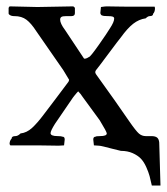

<svg xmlns="http://www.w3.org/2000/svg" viewBox="-20 -451 519 597"><path d="M287.1 2 272 1 270 -17.1Q270 -25.9 276.9 -25.9Q278.8 -27.8 291 -27.8Q312 -27.8 312 -36.1Q312 -41 290 -77.1Q281.2 -88.4 236.8 -149.9Q231 -159.2 223.1 -167Q221.2 -165 218.5 -162.1Q215.8 -159.2 212.4 -154.8Q209 -150.4 207 -147.9Q174.8 -100.1 150.9 -65.9Q137.2 -43.9 137.2 -37.1Q137.2 -27.8 159.2 -27.8Q170.9 -27.8 174.8 -25.9Q181.2 -25.9 181.2 -17.1L179.2 1Q167 2 162.1 2Q160.6 2 144.8 1.7Q128.9 1.5 108.6 1.2Q88.4 1 76.2 1H12.2L9.8 -2.9Q9.8 -13.7 16.1 -20Q16.1 -27.8 27.8 -27.8Q35.6 -27.8 43.9 -36.1Q63 -38.1 79.6 -53.2Q96.2 -68.4 116.2 -95.2Q120.6 -100.6 153.1 -143.8Q185.5 -187 192.9 -196.8Q194.8 -200.7 194.8 -203.1Q194.3 -204.1 176.8 -232.9L92.8 -354Q77.1 -378.4 62.3 -389.6Q47.4 -400.9 24.9 -400.9H22.9Q16.6 -400.9 11.7 -403.6Q6.8 -406.2 6.8 -409.2V-426.8L9.8 -431.2L96.2 -429.2Q106.4 -429.2 152.6 -430.2Q198.7 -431.2 208 -431.2L212.9 -426.8V-410.2Q212.9 -400.9 202.1 -400.9H186Q174.3 -400.9 170.7 -398.2Q167 -395.5 167 -390.1Q167 -377.9 182.1 -357.9L241.2 -269Q242.7 -268.1 245.8 -268.8Q249 -269.5 250.5 -270.3Q252 -271 254.4 -272.5L256.8 -273.9Q260.7 -273.9 286.9 -311Q313 -348.1 321.8 -362.8Q335 -382.8 335 -393.1Q335 -397.5 330.8 -399.2Q326.7 -400.9 314.9 -400.9Q301.8 -400.9 297.9 -402.8Q295.9 -402.8 293.9 -405.5Q292 -408.2 292 -411.1L293.9 -429.2Q307.1 -431.2 312 -431.2Q313.5 -431.2 328.4 -430.9Q343.3 -430.7 362.3 -430.4Q381.3 -430.2 392.1 -430.2H460.9L461.9 -425.8Q461.9 -414.1 456.1 -408.2Q456.1 -400.9 445.8 -400.9Q439.9 -400.9 433.1 -394Q412.1 -391.1 394 -377Q376 -362.8 356 -335Q350.1 -328.1 317.4 -284.2Q284.7 -240.2 277.8 -231.9Q277.3 -231 276.9 -229.2Q276.4 -227.5 275.9 -227.1L277.8 -221.2Q342.3 -131.8 380.9 -75.2Q402.8 -43.5 412.1 -35.6Q421.4 -27.8 433.1 -27.8H450.2Q462.9 -27.8 468.5 -23.2Q474.1 -18.6 475.1 -7.8L479 126H452.1Q448.2 108.4 445.1 96.4Q441.9 84.5 434.6 68.1Q427.2 51.8 417.7 42Q408.2 32.2 392.3 25.1Q376.5 18.1 356 18.1Q347.2 16.1 331.1 12Q314.9 7.8 303.2 4.9Q291.5 2 287.1 2Z"/></svg>

Font: Common Serif News
Style: Regular
Weight: 450
Designer: Philipp H. Poll, Khaled Hosny
Foundry: Stefan Peev, Context Ltd.
Version: Version 1.026